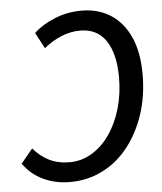

<svg xmlns="http://www.w3.org/2000/svg" viewBox="-50 -711 648 768"><g transform="rotate(-5 274.0 -327.5)"><path d="M201 12Q142 12 93.5 -11Q45 -34 14 -78L61 -135Q88 -103 123.5 -85Q159 -67 206 -67Q254 -67 295.5 -92Q337 -117 367.5 -161Q398 -205 415 -263.5Q432 -322 432 -388Q432 -482 397 -535Q362 -588 293 -588Q255 -588 218 -573Q181 -558 147 -530L113 -594Q147 -626 198 -646.5Q249 -667 305 -667Q372 -667 422 -635Q472 -603 499.5 -542Q527 -481 527 -392Q527 -305 502.5 -231.5Q478 -158 434.5 -103Q391 -48 331 -18Q271 12 201 12Z"/></g></svg>

Font: Source Sans 3 ExtraLight Medium
Style: Italic
Weight: 500
Italic angle: -11°
Version: Version 3.052;hotconv 1.1.0;makeotfexe 2.6.0